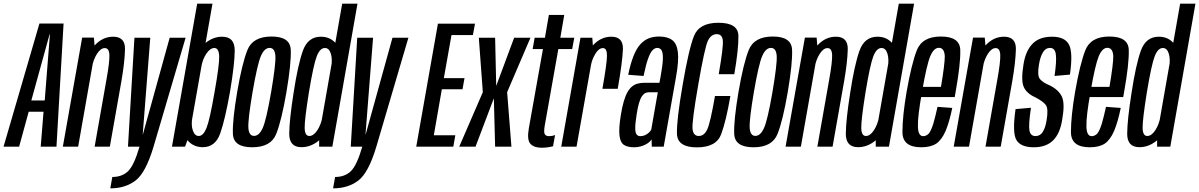

<svg xmlns="http://www.w3.org/2000/svg" viewBox="-56 -805 6583 1054"><path d="M-36.5 0H49L101.5 -191.5H183L167.5 0H254L293 -676H160.5ZM116 -253.5 216 -616H218L189.5 -253.5Z M289 0H373L465.5 -525L459.5 -598.5H395ZM463.5 0H547L611 -362.5Q628.5 -464.5 630.2 -534Q632 -603.5 565 -603.5Q508.5 -603.5 465.2 -557.5Q422 -511.5 410.5 -449L448.5 -433.5Q456 -477.5 476.2 -509.2Q496.5 -541 519.5 -541Q543 -541 544.5 -503.5Q546 -466 528.5 -368.5Z M646.5 0H787L963 -598H875.5L728.5 -67.5H727.5L769 -598H682ZM549.5 229Q631 229 687.5 186.5Q744 144 787 0L710 -0.5Q680 103 647 134.8Q614 166.5 560.5 166.5Z M888 0H960L983.5 -65L1110.5 -785H1026.5ZM1057 3Q1126.5 3 1153.2 -73.5Q1180 -150 1206.5 -300.5Q1232 -451 1232.5 -527.2Q1233 -603.5 1163 -603.5Q1114 -603.5 1070.2 -567.8Q1026.5 -532 1017.5 -477L1049 -438Q1056.5 -480.5 1077.2 -511Q1098 -541.5 1120.5 -541.5Q1145.5 -541.5 1147.2 -497Q1149 -452.5 1122 -300.5Q1095.5 -147 1077.8 -102.8Q1060 -58.5 1035 -58.5Q1013 -58.5 1002.5 -89Q992 -119.5 1000.5 -163L954 -123Q944 -67.5 975.8 -32.2Q1007.5 3 1057 3Z M1328.5 3.5Q1431 3.5 1460.2 -69.5Q1489.5 -142.5 1516.5 -300Q1543 -457 1540.2 -530.8Q1537.5 -604.5 1435 -604.5Q1332 -604.5 1302.5 -531Q1273 -457.5 1246 -300Q1219.5 -143.5 1222.5 -70Q1225.5 3.5 1328.5 3.5ZM1338.5 -59Q1310.5 -59 1307.5 -102.8Q1304.5 -146.5 1330.5 -300Q1357 -453 1376.2 -497.5Q1395.5 -542 1424 -542Q1453 -542 1455.8 -497.8Q1458.5 -453.5 1432.5 -300Q1406 -147 1386.5 -103Q1367 -59 1338.5 -59Z M1696 0H1768.5L1906.5 -785H1822.5L1696 -65ZM1599 3Q1649.5 3 1692.8 -32.2Q1736 -67.5 1746 -123L1714 -163Q1706 -120 1685.5 -89.2Q1665 -58.5 1642 -58.5Q1617.5 -58.5 1616.5 -102.2Q1615.5 -146 1639.5 -296.5Q1665 -450.5 1682.8 -496Q1700.5 -541.5 1727.5 -541.5Q1750.5 -541.5 1760 -511Q1769.5 -480.5 1762.5 -438L1807.5 -477Q1818 -532 1786.8 -567.8Q1755.5 -603.5 1705.5 -603.5Q1634 -603.5 1606.5 -526Q1579 -448.5 1555.5 -294Q1532.5 -147.5 1531.8 -72.2Q1531 3 1599 3Z M1869.5 0H2010L2186 -598H2098.5L1951.5 -67.5H1950.5L1992 -598H1905ZM1772.5 229Q1854 229 1910.5 186.5Q1967 144 2010 0L1933 -0.5Q1903 103 1870 134.8Q1837 166.5 1783.5 166.5Z M2229 0H2432.5L2443.5 -62.5H2325.5L2369.5 -315H2483L2494 -376H2380.5L2422.5 -612.5H2540L2551.5 -675H2348Z M2465 0H2554.5L2655 -265.5L2662 0H2751.5L2728 -299L2856 -598H2766.5L2668 -333.5L2662 -598H2572.5L2594.5 -299Z M2917 6Q2948.5 6 2980 -2L2991 -63.5Q2975 -57.5 2958 -57.5Q2941 -57.5 2934.5 -68.5Q2928 -79.5 2935 -119L3009 -535.5H3085L3096.5 -598H3020L3041.5 -723H2957L2935.5 -598H2879L2868 -535.5H2924.5L2847 -100.5Q2836 -36.5 2856 -15.2Q2876 6 2917 6Z M3251 -317.5H3335Q3361 -465 3363.5 -534.2Q3366 -603.5 3300 -603.5Q3249.5 -603.5 3209.5 -566.8Q3169.5 -530 3158 -464L3188.5 -449Q3194 -479 3212.5 -510Q3231 -541 3254 -541Q3276.5 -541 3276 -498.5Q3275.5 -456 3251 -317.5ZM3025 0H3109L3201 -519.5L3195.5 -598H3130.5Z M3424 3.5Q3442.5 3.5 3458 -0.5Q3473.5 -4.5 3486.5 -11Q3499.5 -17.5 3508 -25Q3516.5 -32.5 3521 -40L3522 0H3587.5L3655.5 -385Q3671 -471.5 3665.2 -519Q3659.5 -566.5 3633.5 -585.5Q3607.5 -604.5 3562 -604.5Q3531 -604.5 3505.8 -594.8Q3480.5 -585 3459.2 -561.8Q3438 -538.5 3421.8 -497.8Q3405.5 -457 3392.5 -394.5L3477 -388Q3489.5 -448.5 3501.2 -481.8Q3513 -515 3525.5 -528.5Q3538 -542 3552 -542Q3568.5 -542 3576.2 -528Q3584 -514 3582.8 -479.8Q3581.5 -445.5 3570.5 -385L3564 -350.5H3480.5Q3461.5 -350.5 3444.5 -346Q3427.5 -341.5 3413.5 -330Q3399.5 -318.5 3388.2 -298.5Q3377 -278.5 3368 -247.5Q3359 -216.5 3352 -173Q3340 -98 3344.8 -60Q3349.5 -22 3369.8 -9.2Q3390 3.5 3424 3.5ZM3459 -57.5Q3446.5 -57.5 3439 -66.5Q3431.5 -75.5 3431.2 -101.2Q3431 -127 3439 -177.5Q3445 -216.5 3452.2 -240.5Q3459.5 -264.5 3468.2 -277Q3477 -289.5 3486.2 -294Q3495.5 -298.5 3506 -298.5H3555L3519 -93Q3514.5 -85 3505.8 -76.8Q3497 -68.5 3485 -63Q3473 -57.5 3459 -57.5Z M3769.5 4Q3876.5 4 3903.2 -68.8Q3930 -141.5 3953.5 -278H3869Q3843.5 -132 3826.8 -95.2Q3810 -58.5 3780 -58.5Q3750 -58.5 3745.8 -96.8Q3741.5 -135 3777 -339.5Q3812.5 -544.5 3830 -581Q3847.5 -617.5 3878.5 -617.5Q3908.5 -617.5 3912 -582.8Q3915.5 -548 3889.5 -397.5H3975Q3999 -538 3997.5 -609Q3996 -680 3888 -680Q3782.5 -680 3753.8 -607.8Q3725 -535.5 3691.5 -339.5Q3658 -145.5 3660.2 -70.8Q3662.5 4 3769.5 4Z M4080.5 3.5Q4183 3.5 4212.2 -69.5Q4241.5 -142.5 4268.5 -300Q4295 -457 4292.2 -530.8Q4289.5 -604.5 4187 -604.5Q4084 -604.5 4054.5 -531Q4025 -457.5 3998 -300Q3971.5 -143.5 3974.5 -70Q3977.5 3.5 4080.5 3.5ZM4090.5 -59Q4062.5 -59 4059.5 -102.8Q4056.5 -146.5 4082.5 -300Q4109 -453 4128.2 -497.5Q4147.5 -542 4176 -542Q4205 -542 4207.8 -497.8Q4210.5 -453.5 4184.5 -300Q4158 -147 4138.5 -103Q4119 -59 4090.5 -59Z M4256.5 0H4340.5L4433 -525L4427 -598.5H4362.5ZM4431 0H4514.5L4578.5 -362.5Q4596 -464.5 4597.8 -534Q4599.5 -603.5 4532.5 -603.5Q4476 -603.5 4432.8 -557.5Q4389.5 -511.5 4378 -449L4416 -433.5Q4423.5 -477.5 4443.8 -509.2Q4464 -541 4487 -541Q4510.5 -541 4512 -503.5Q4513.5 -466 4496 -368.5Z M4751.5 0H4824L4962 -785H4878L4751.5 -65ZM4654.5 3Q4705 3 4748.2 -32.2Q4791.5 -67.5 4801.5 -123L4769.5 -163Q4761.5 -120 4741 -89.2Q4720.5 -58.5 4697.5 -58.5Q4673 -58.5 4672 -102.2Q4671 -146 4695 -296.5Q4720.5 -450.5 4738.2 -496Q4756 -541.5 4783 -541.5Q4806 -541.5 4815.5 -511Q4825 -480.5 4818 -438L4863 -477Q4873.5 -532 4842.2 -567.8Q4811 -603.5 4761 -603.5Q4689.5 -603.5 4662 -526Q4634.5 -448.5 4611 -294Q4588 -147.5 4587.2 -72.2Q4586.5 3 4654.5 3Z M5001 3.5 5012 -57.5Q4983.5 -57.5 4983 -113Q4981.5 -167 5005.5 -301Q5031 -448.5 5050.5 -496Q5070 -542.5 5098 -542.5Q5128 -542.5 5130.5 -496.5Q5130.5 -452.5 5109.5 -328H5001L4991.5 -272H5185Q5188 -286.5 5190 -301Q5217.5 -454.5 5215.5 -530Q5214 -604.5 5109 -604.5Q5006 -604.5 4976.5 -528Q4947.5 -452.5 4921 -301.5Q4898 -167 4898 -81Q4897.5 3.5 5001 3.5ZM5012 -57.5 5001 3.5Q5052.5 3.5 5083.5 -16.5Q5113.5 -37 5135 -86Q5155.5 -135 5171.5 -212.5L5090.5 -218.5Q5079.5 -168 5067.5 -126Q5054.5 -85 5042 -71Q5028 -57.5 5012 -57.5Z M5179.5 0H5263.5L5356 -525L5350 -598.5H5285.5ZM5354 0H5437.5L5501.5 -362.5Q5519 -464.5 5520.8 -534Q5522.5 -603.5 5455.5 -603.5Q5399 -603.5 5355.8 -557.5Q5312.5 -511.5 5301 -449L5339 -433.5Q5346.5 -477.5 5366.8 -509.2Q5387 -541 5410 -541Q5433.5 -541 5435 -503.5Q5436.5 -466 5419 -368.5Z M5619 3.5Q5686.5 3.5 5724.8 -34Q5763 -71.5 5775 -148Q5791 -238 5773 -275Q5755 -312 5708 -335.5Q5669 -351.5 5653 -370.8Q5637 -390 5647.5 -450.5Q5654 -492 5668.8 -517Q5683.5 -542 5708 -542Q5735.5 -542 5740.2 -506Q5745 -470 5733 -388L5817.5 -395.5Q5835 -517 5812.2 -560.2Q5789.5 -603.5 5719 -603.5Q5650 -603.5 5612 -564.5Q5574 -525.5 5562.5 -451Q5548 -363 5564.2 -327.2Q5580.5 -291.5 5627 -271Q5669.5 -249 5685 -228.8Q5700.5 -208.5 5689 -142.5Q5683 -105 5668.8 -81.5Q5654.5 -58 5628.5 -58Q5601 -58 5595.2 -88.5Q5589.5 -119 5603.5 -213.5L5519 -206Q5500 -74.5 5524.2 -35.5Q5548.5 3.5 5619 3.5Z M5926 3.5 5937 -57.5Q5908.5 -57.5 5908 -113Q5906.5 -167 5930.5 -301Q5956 -448.5 5975.5 -496Q5995 -542.5 6023 -542.5Q6053 -542.5 6055.5 -496.5Q6055.5 -452.5 6034.5 -328H5926L5916.5 -272H6110Q6113 -286.5 6115 -301Q6142.5 -454.5 6140.5 -530Q6139 -604.5 6034 -604.5Q5931 -604.5 5901.5 -528Q5872.5 -452.5 5846 -301.5Q5823 -167 5823 -81Q5822.5 3.5 5926 3.5ZM5937 -57.5 5926 3.5Q5977.5 3.5 6008.5 -16.5Q6038.5 -37 6060 -86Q6080.5 -135 6096.5 -212.5L6015.5 -218.5Q6004.5 -168 5992.5 -126Q5979.5 -85 5967 -71Q5953 -57.5 5937 -57.5Z M6296 0H6368.5L6506.5 -785H6422.5L6296 -65ZM6199 3Q6249.5 3 6292.8 -32.2Q6336 -67.5 6346 -123L6314 -163Q6306 -120 6285.5 -89.2Q6265 -58.5 6242 -58.5Q6217.5 -58.5 6216.5 -102.2Q6215.5 -146 6239.5 -296.5Q6265 -450.5 6282.8 -496Q6300.5 -541.5 6327.5 -541.5Q6350.5 -541.5 6360 -511Q6369.5 -480.5 6362.5 -438L6407.5 -477Q6418 -532 6386.8 -567.8Q6355.5 -603.5 6305.5 -603.5Q6234 -603.5 6206.5 -526Q6179 -448.5 6155.5 -294Q6132.5 -147.5 6131.8 -72.2Q6131 3 6199 3Z"/></svg>

Font: Anybody ExtraCondensed
Style: Italic
Weight: 400
Width: 2
Italic angle: -10°
Version: Version 1.113;gftools[0.9.25]